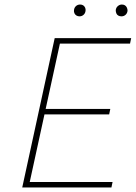

<svg xmlns="http://www.w3.org/2000/svg" viewBox="-20 -826 598 846"><path d="M471 0H78L221 -658H558L553 -634H244L111 -24H476ZM159 -322 164 -346H466L461 -322ZM330 -754Q323 -754 317 -757.5Q311 -761 308 -767.5Q305 -774 306 -781Q307 -792 314.5 -799Q322 -806 333 -806Q341 -806 346.5 -802.5Q352 -799 355 -792.5Q358 -786 357 -779Q356 -768 348.5 -761Q341 -754 330 -754ZM515 -754Q507 -754 501 -757.5Q495 -761 492.5 -767.5Q490 -774 490 -781Q491 -792 499 -799Q507 -806 517 -806Q525 -806 530.5 -802.5Q536 -799 539 -792.5Q542 -786 542 -779Q541 -768 533.5 -761Q526 -754 515 -754Z"/></svg>

Font: Ysabeau Office Thin
Style: Italic
Weight: 250
Italic angle: -12°
Designer: Christian Thalmann (Catharsis Fonts)
Version: Version 2.001;gftools[0.9.30]; featfreeze: tnum,lnum,ss02